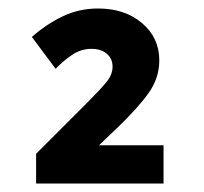

<svg xmlns="http://www.w3.org/2000/svg" viewBox="-20 -722 480 452"><path d="M65 -290V-360L185 -480Q215 -510 230 -528Q245 -546 245 -565Q245 -584 231.5 -595.5Q218 -607 195 -607Q171 -607 150 -593Q129 -579 111 -560L55 -635Q89 -665 127.5 -683.5Q166 -702 211 -702Q274 -702 314.5 -667.5Q355 -633 355 -580Q355 -538 329.5 -502.5Q304 -467 255 -420L213 -380H365V-290Z"/></svg>

Font: Radio Canada
Style: Regular
Weight: 400
Designer: Charles Daoud, Etienne Aubert Bonn, Alexandre Saumier Demers, Jacques Le Bailly
Foundry: Radio-Canada
Version: Version 2.104;gftools[0.9.28.dev5+ged2979d]